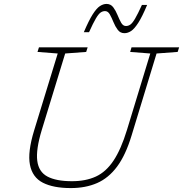

<svg xmlns="http://www.w3.org/2000/svg" viewBox="-20 -948 932 978"><path d="M192.5 -285Q162.5 -186 169.8 -129.2Q177 -72.5 221.5 -48.8Q266 -25 346.5 -25Q417 -25 468.5 -48.8Q520 -72.5 558.2 -129.8Q596.5 -187 627 -287L745.5 -675.5L643 -683.5L650 -707H892.5L885 -683.5L777.5 -675.5L650 -257Q620 -158 576.5 -99.5Q533 -41 474.5 -15.5Q416 10 340.5 10Q252 10 198.5 -17.2Q145 -44.5 132.5 -108.8Q120 -173 154 -284L274 -675.5L171 -683.5L178.5 -707H426.5L419 -683.5L312 -675.5ZM729.5 -923Q704.5 -863 684.5 -832Q664.5 -801 647.8 -790Q631 -779 614 -779Q592.5 -779 579.8 -796Q567 -813 558 -835.2Q549 -857.5 539.5 -874.5Q530 -891.5 515 -891.5Q503 -891.5 492.5 -884.2Q482 -877 468.5 -854.2Q455 -831.5 433.5 -784H407Q432.5 -844 452.2 -875Q472 -906 489 -917Q506 -928 522.5 -928Q544 -928 556.8 -911Q569.5 -894 578.5 -871.8Q587.5 -849.5 597 -832.5Q606.5 -815.5 621.5 -815.5Q633.5 -815.5 644 -822.8Q654.5 -830 668 -853Q681.5 -876 703 -923Z"/></svg>

Font: Newsreader 6pt ExtraLight
Style: Italic
Weight: 275
Italic angle: -17°
Designer: Hugues Gentile
Foundry: Production Type
Version: Version 1.003; ttfautohint (v1.8.3)